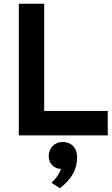

<svg xmlns="http://www.w3.org/2000/svg" viewBox="-20 -720 598 1021"><path d="M80 0H553V-130H215V-700H80ZM254 252 299 281C363 229 390 181 390 117C390 64 358 35 313 35C271 35 239 66 239 111C239 152 270 178 304 178C295 207 277 229 254 252Z"/></svg>

Font: Overpass ExtraBold
Style: Regular
Weight: 800
Designer: Delve Withrington, Thomas Jockin
Foundry: Delve Fonts
Version: Version 3.000;DELV;Overpass